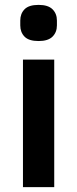

<svg xmlns="http://www.w3.org/2000/svg" viewBox="-20 -766 316 786"><path d="M138 -598Q98 -598 80.5 -616Q63 -634 63 -662V-682Q63 -710 80.5 -728Q98 -746 138 -746Q177 -746 195 -728Q213 -710 213 -682V-662Q213 -634 195 -616Q177 -598 138 -598ZM74 -522H202V0H74Z"/></svg>

Font: IBMPlexSans-SemiBold
Style: Regular
Weight: 600
Designer: Mike Abbink, Paul van der Laan, Pieter van Rosmalen
Foundry: Bold Monday
Version: Version 3.1